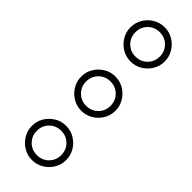

<svg xmlns="http://www.w3.org/2000/svg" viewBox="49 -931 1102 1102"><g transform="rotate(-45 600.0 -380.0)"><path d="M80 -380Q80 -342 99 -310.5Q118 -279 149.5 -260Q181 -241 219 -241Q257 -241 288.5 -260Q320 -279 339 -310.5Q358 -342 358 -380Q358 -418 339 -449.5Q320 -481 288.5 -500Q257 -519 219 -519Q181 -519 149.5 -500Q118 -481 99 -449.5Q80 -418 80 -380ZM120 -380Q120 -422 148.5 -450.5Q177 -479 219 -479Q261 -479 289.5 -450.5Q318 -422 318 -380Q318 -338 289.5 -309.5Q261 -281 219 -281Q177 -281 148.5 -309.5Q120 -338 120 -380Z M480 -380Q480 -342 499 -310.5Q518 -279 549.5 -260Q581 -241 619 -241Q657 -241 688.5 -260Q720 -279 739 -310.5Q758 -342 758 -380Q758 -418 739 -449.5Q720 -481 688.5 -500Q657 -519 619 -519Q581 -519 549.5 -500Q518 -481 499 -449.5Q480 -418 480 -380ZM520 -380Q520 -422 548.5 -450.5Q577 -479 619 -479Q661 -479 689.5 -450.5Q718 -422 718 -380Q718 -338 689.5 -309.5Q661 -281 619 -281Q577 -281 548.5 -309.5Q520 -338 520 -380Z M880 -380Q880 -342 899 -310.5Q918 -279 949.5 -260Q981 -241 1019 -241Q1057 -241 1088.5 -260Q1120 -279 1139 -310.5Q1158 -342 1158 -380Q1158 -418 1139 -449.5Q1120 -481 1088.5 -500Q1057 -519 1019 -519Q981 -519 949.5 -500Q918 -481 899 -449.5Q880 -418 880 -380ZM920 -380Q920 -422 948.5 -450.5Q977 -479 1019 -479Q1061 -479 1089.5 -450.5Q1118 -422 1118 -380Q1118 -338 1089.5 -309.5Q1061 -281 1019 -281Q977 -281 948.5 -309.5Q920 -338 920 -380Z"/></g></svg>

Font: text-security-circle
Style: Regular
Weight: 400
Monospace: yes
Foundry: Oskari Noppa
Version: Version 3.000;hotconv 1.0.118;makeotfexe 2.5.65603